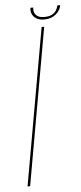

<svg xmlns="http://www.w3.org/2000/svg" viewBox="-54 -792 347 822"><g transform="rotate(-5 119.0 -380.5)"><path d="M30.5 0H41.5L161 -675H150ZM163 -706Q185.5 -706 201 -714Q216.5 -722 225.8 -734.5Q235 -747 237.5 -761H225Q223 -750 216.8 -739.8Q210.5 -729.5 198 -723Q185.5 -716.5 165 -716.5Q146.5 -716.5 136.5 -723.2Q126.5 -730 123 -740Q119.5 -750 121.5 -761H109.5Q107 -747 112.2 -734.5Q117.5 -722 130.2 -714Q143 -706 163 -706Z"/></g></svg>

Font: Anybody Thin
Style: Italic
Weight: 100
Italic angle: -10°
Designer: Tyler Finck
Foundry: Etcetera Type Company
Version: Version 1.114;gftools[0.9.25]